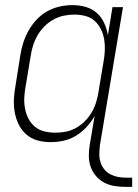

<svg xmlns="http://www.w3.org/2000/svg" viewBox="-20 -548 540 751"><path d="M472 183Q449 183 427.5 179.5Q406 176 388 166.5Q370 157 356 141Q342 125 335 105.5Q328 86 327.5 64Q327 42 331 19L350 -94Q337 -71 318.5 -51Q300 -31 277 -17Q254 -3 228.5 2.5Q203 8 178 8Q151 8 126 1Q101 -6 82.5 -22.5Q64 -39 53 -61.5Q42 -84 37.5 -109.5Q33 -135 34.5 -162Q36 -189 41 -215L60 -335Q64 -360 72 -384Q80 -408 93 -430.5Q106 -453 124.5 -472.5Q143 -492 166 -504.5Q189 -517 214 -522.5Q239 -528 263 -528Q290 -528 315 -521Q340 -514 358.5 -497.5Q377 -481 387.5 -458Q398 -435 402 -410L420 -520H461L371 19Q369 36 368.5 52.5Q368 69 372.5 84.5Q377 100 386.5 112.5Q396 125 409.5 132.5Q423 140 439 143.5Q455 147 472 147H497V183ZM197 -29Q217 -29 237.5 -33Q258 -37 277 -47.5Q296 -58 311.5 -73.5Q327 -89 338 -107.5Q349 -126 355.5 -146.5Q362 -167 365 -187L385 -307Q389 -329 390 -351Q391 -373 387.5 -394Q384 -415 374.5 -434Q365 -453 350 -466.5Q335 -480 314 -485.5Q293 -491 271 -491Q250 -491 229 -486.5Q208 -482 189 -471.5Q170 -461 154 -445Q138 -429 127 -410Q116 -391 109.5 -370.5Q103 -350 100 -329L80 -209Q76 -187 75 -165.5Q74 -144 78 -123Q82 -102 91.5 -83.5Q101 -65 117 -52Q133 -39 154 -34Q175 -29 197 -29Z"/></svg>

Font: Iosevka SS04 XLt Obl
Style: Regular
Weight: 200
Italic angle: -9°
Monospace: yes
Designer: Belleve Invis
Foundry: Belleve Invis
Version: Version 19.0.0; ttfautohint (v1.8.4)